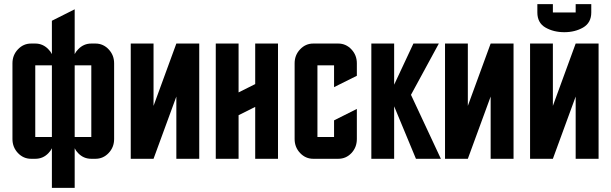

<svg xmlns="http://www.w3.org/2000/svg" viewBox="-20 -765 2943 925"><path d="M339.8 -720.2V-504.4Q345.7 -516.6 356.4 -527.3Q382.8 -555.2 419.9 -555.2H439.9Q477.1 -555.2 503.4 -527.3Q529.8 -499.5 529.8 -460V-95.2Q529.8 -55.7 503.4 -27.8Q477.1 0 439.9 0H419.9Q382.3 0 356.4 -27.3Q345.7 -38.1 339.8 -50.8V140.1H230V-50.8Q224.1 -38.1 213.4 -27.3Q187.5 0 149.9 0H129.9Q92.8 0 66.4 -27.8Q40 -55.7 40 -95.2V-460Q40 -499.5 66.4 -527.3Q92.8 -555.2 129.9 -555.2H149.9Q187 -555.2 213.4 -527.3Q224.1 -516.6 230 -504.4V-665ZM230 -105V-450.2H149.9V-105ZM339.8 -450.2V-105H419.9V-450.2Z M719.7 -254.9 829.6 -555.2H939.9V0H829.6V-299.8L719.7 0H609.9V-555.2H719.7Z M1209.5 -250 1129.4 -210V0H1019.5V-555.2H1129.4V-319.8L1209.5 -359.9V-555.2H1319.3V0H1209.5Z M1589.4 -185.1 1699.2 -240.2V-95.2Q1699.2 -55.2 1672.9 -27.3Q1647 0 1609.4 0H1489.3Q1452.1 0 1425.8 -27.8Q1399.4 -55.7 1399.4 -95.2V-460Q1399.4 -499.5 1425.8 -527.3Q1452.1 -555.2 1489.3 -555.2H1609.4Q1646.5 -555.2 1672.9 -527.3Q1699.2 -499.5 1699.2 -460V-399.9L1589.4 -345.2V-450.2H1509.3V-105H1589.4Z M1769 0V-555.2H1878.9V-356.9L1971.7 -555.2H2094.2L1960 -308.1L2104 0H1983.9L1878.9 -252.9V0Z M2233.9 -254.9 2343.8 -555.2H2454.1V0H2343.8V-299.8L2233.9 0H2124V-555.2H2233.9Z M2643.6 -705.1H2753.4V-745.1H2828.6V-705.1Q2828.6 -655.3 2789.1 -632.3Q2750 -609.9 2698.7 -609.9Q2647 -609.9 2607.9 -632.3Q2568.8 -654.8 2568.8 -705.1V-745.1H2643.6ZM2643.6 -254.9 2753.4 -555.2H2863.8V0H2753.4V-299.8L2643.6 0H2533.7V-555.2H2643.6Z"/></svg>

Font: Horta
Style: Regular
Weight: 600
Width: 3
Version: Version 0.11